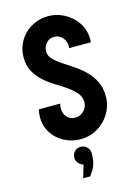

<svg xmlns="http://www.w3.org/2000/svg" viewBox="-142 -813 822 1131"><g transform="rotate(-15 269.5 -247.0)"><path d="M268 -735Q308 -735 344.5 -720Q381 -705 409.5 -679Q438 -653 455 -617.5Q472 -582 472 -541L471 -521H339Q341 -537 337 -553Q333 -569 324 -581Q315 -593 301 -600.5Q287 -608 269 -608Q240 -608 221 -586.5Q202 -565 202 -537Q202 -511 222 -490Q242 -469 272.5 -448.5Q303 -428 338 -405Q373 -382 403.5 -352.5Q434 -323 454 -283.5Q474 -244 474 -191Q474 -149 457.5 -111.5Q441 -74 413 -46Q385 -18 347.5 -1.5Q310 15 268 15Q228 15 191.5 1.5Q155 -12 127.5 -36.5Q100 -61 83.5 -95Q67 -129 67 -171Q67 -183 68.5 -195Q70 -207 72 -219H203Q198 -201 199.5 -182.5Q201 -164 209.5 -149.5Q218 -135 232.5 -125.5Q247 -116 268 -116Q299 -116 321 -138Q343 -160 343 -191Q343 -223 322.5 -247Q302 -271 271 -293Q240 -315 204 -336.5Q168 -358 137 -386Q106 -414 85.5 -450Q65 -486 65 -536Q65 -579 81 -615.5Q97 -652 124.5 -678.5Q152 -705 189 -720Q226 -735 268 -735ZM243 163Q225 159 213 144.5Q201 130 201 111Q201 89 215.5 73.5Q230 58 253 58Q275 58 291 73.5Q307 89 307 111Q307 152 297.5 180.5Q288 209 262 241H220Z"/></g></svg>

Font: PostBus
Style: Regular
Weight: 400
Designer: Peter Wiegel
Version: Version 1.001